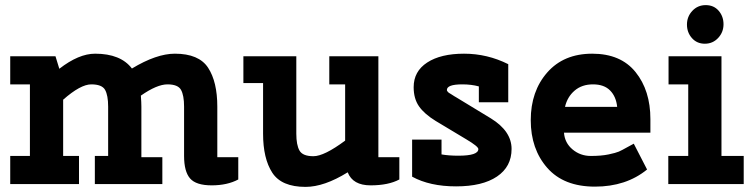

<svg xmlns="http://www.w3.org/2000/svg" viewBox="-20 -720 2954 751"><path d="M227 -110H289V0H20V-110H97V-390H20V-500H197L212 -451Q288 -510 352 -510Q452 -510 496 -452Q592 -510 664 -510Q758 -510 794 -455Q830 -400 830 -303V-105H912V-18Q869 5 808 5Q747 5 723.5 -22Q700 -49 700 -110V-303Q700 -347 688 -368.5Q676 -390 635 -390Q594 -390 531 -346Q533 -318 533 -303V-105H615V0H351V-110H403V-303Q403 -347 391 -368.5Q379 -390 337 -390Q295 -390 227 -330Z M1175 11Q1081 11 1045 -44.5Q1009 -100 1009 -197V-395H932V-500H1139V-197Q1139 -153 1151.5 -131Q1164 -109 1206 -109Q1248 -109 1330 -170V-390H1268V-500H1460V-105H1542V-18Q1499 5 1429.5 5Q1360 5 1340 -46Q1248 11 1175 11Z M1592 -174H1707V-116Q1735 -111 1773 -111Q1851 -111 1851 -137Q1851 -147 1804 -175L1684 -247Q1640 -274 1619 -304Q1598 -334 1598 -379Q1598 -441 1651 -475.5Q1704 -510 1795 -510Q1886 -510 1968 -469V-320H1853V-382Q1824 -390 1788 -390Q1728 -390 1728 -368Q1728 -365 1729.5 -363.5Q1731 -362 1732 -360.5Q1733 -359 1735 -357.5Q1737 -356 1739 -355Q1741 -354 1744 -352Q1747 -350 1749.5 -348.5Q1752 -347 1756.5 -344Q1761 -341 1765 -339L1900 -257Q1981 -207 1981 -137.5Q1981 -68 1924 -29.5Q1867 9 1764 9Q1661 9 1592 -29Z M2524 -254V-201H2186Q2189 -161 2219.5 -135.5Q2250 -110 2291 -110Q2332 -110 2360.5 -116Q2389 -122 2400.5 -127Q2412 -132 2435 -145L2459 -158L2511 -57Q2429 10 2307 10Q2185 10 2120.5 -63.5Q2056 -137 2056 -250Q2056 -363 2120.5 -436.5Q2185 -510 2296.5 -510Q2408 -510 2466 -438Q2524 -366 2524 -254ZM2190 -302H2394Q2390 -342 2366.5 -366Q2343 -390 2299.5 -390Q2256 -390 2227.5 -365.5Q2199 -341 2190 -302Z M2595 -390V-500H2802V-110H2889V0H2594V-110H2672V-390ZM2737 -549Q2706 -549 2686.5 -571Q2667 -593 2667 -624Q2667 -655 2688 -677.5Q2709 -700 2740.5 -700Q2772 -700 2791 -678Q2810 -656 2810 -625Q2810 -594 2789 -571.5Q2768 -549 2737 -549Z"/></svg>

Font: Cherry Swash
Style: Bold
Weight: 700
Designer: Kasatkina Nataliya
Foundry: Nataliya Kasatkina
Version: Version 1.001